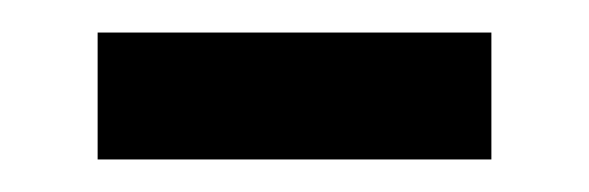

<svg xmlns="http://www.w3.org/2000/svg" viewBox="-20 -327 362 118"><path d="M40 -229V-307H282V-229Z"/></svg>

Font: Noto Sans Saurashtra
Style: Regular
Weight: 400
Designer: Monotype Design Team
Foundry: Monotype Imaging Inc.
Version: Version 2.001; ttfautohint (v1.8.4.7-5d5b)